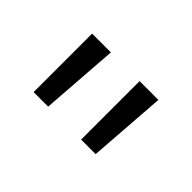

<svg xmlns="http://www.w3.org/2000/svg" viewBox="-43 -753 383 383"><g transform="rotate(45 148.5 -561.5)"><path d="M189 -479V-644H242L230 -479ZM55 -479V-644H108L96 -479Z"/></g></svg>

Font: Kanit ExtraLight
Style: Regular
Weight: 275
Designer: Katatrad Team
Foundry: CadsonDemak
Version: Version 2.000; ttfautohint (v1.8.3)